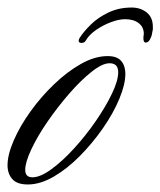

<svg xmlns="http://www.w3.org/2000/svg" viewBox="-35 -485 426 510"><path d="M315 -465Q338 -465 354.5 -452Q371 -439 371 -414Q371 -411 371 -408Q371 -405 370 -402Q369 -398 368.5 -394Q368 -390 366 -386Q361 -372 352 -372Q345 -372 346 -387Q346 -389 346.5 -391Q347 -393 347 -395Q347 -413 333.5 -423.5Q320 -434 297 -434Q281 -434 259.5 -426Q238 -418 219.5 -405Q201 -392 192 -376Q189 -371 181 -371Q174 -371 174 -377Q174 -381 177 -385Q188 -402 207 -420.5Q226 -439 253.5 -452Q281 -465 315 -465ZM39 5Q10 5 -2.5 -9.5Q-15 -24 -15 -46Q-15 -74 1.5 -112Q18 -150 46 -189Q74 -228 109 -261.5Q144 -295 180.5 -315.5Q217 -336 251 -336Q276 -336 287 -323Q298 -310 298 -289Q298 -261 282 -222.5Q266 -184 238.5 -144.5Q211 -105 177.5 -71Q144 -37 108 -16Q72 5 39 5ZM51 -14Q72 -14 101.5 -35.5Q131 -57 162 -91Q193 -125 219.5 -163.5Q246 -202 262.5 -236.5Q279 -271 279 -293Q279 -317 256 -317Q237 -317 208.5 -294.5Q180 -272 149.5 -237Q119 -202 92 -163Q65 -124 48.5 -89Q32 -54 32 -34Q32 -14 51 -14Z"/></svg>

Font: Luxurious Script
Style: Regular
Weight: 400
Designer: Robert E. Leuschke
Foundry: Robert E. Leuschke
Version: Version 1.010; ttfautohint (v1.8.3)